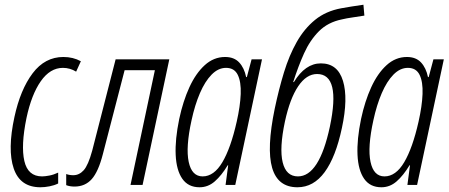

<svg xmlns="http://www.w3.org/2000/svg" viewBox="-20 -782 1900 812"><path d="M151 10Q65 10 38 -69.5Q11 -149 41 -287Q66 -403 118 -472Q170 -541 248 -541Q289 -541 322 -523L302 -479Q276 -495 246 -495Q192 -495 152.5 -438.5Q113 -382 92 -283Q68 -166 83 -101Q98 -36 158 -36Q170 -36 188.5 -39.5Q207 -43 226 -52V-6Q210 2 189.5 6Q169 10 151 10Z M295 7Q275 7 260 1V-46Q273 -41 290 -41Q315 -41 334 -62Q353 -83 370 -145L469 -531H696L583 0H532L635 -485H507L415 -130Q396 -56 368 -24.5Q340 7 295 7Z M824 10Q776 10 751 -26Q726 -62 723 -127Q720 -192 738 -279Q754 -354 781 -413Q808 -472 846 -506.5Q884 -541 932 -541Q970 -541 991.5 -518Q1013 -495 1021 -456H1024L1044 -531H1088L975 0H934L945 -83H943Q917 -40 888.5 -15Q860 10 824 10ZM837 -36Q885 -36 920.5 -96Q956 -156 981 -267Q996 -333 998 -384.5Q1000 -436 985.5 -465.5Q971 -495 936 -495Q903 -495 875 -466.5Q847 -438 825.5 -388Q804 -338 790 -273Q765 -159 778 -97.5Q791 -36 837 -36Z M1238 10Q1155 10 1131 -72Q1107 -154 1142 -323Q1159 -404 1181 -476Q1203 -548 1235 -604.5Q1267 -661 1312.5 -698Q1358 -735 1423 -747Q1443 -751 1467 -754.5Q1491 -758 1517 -762L1521 -716Q1491 -711 1469 -708Q1447 -705 1426 -700Q1367 -688 1329 -650Q1291 -612 1266 -556.5Q1241 -501 1220 -435H1223Q1271 -514 1337 -514Q1408 -514 1430.5 -440Q1453 -366 1426 -241Q1400 -118 1353 -54Q1306 10 1238 10ZM1240 -36Q1330 -36 1375 -246Q1422 -469 1321 -469Q1276 -469 1241 -417Q1206 -365 1185 -268Q1161 -155 1175.5 -95.5Q1190 -36 1240 -36Z M1593 10Q1545 10 1520 -26Q1495 -62 1492 -127Q1489 -192 1507 -279Q1523 -354 1550 -413Q1577 -472 1615 -506.5Q1653 -541 1701 -541Q1739 -541 1760.5 -518Q1782 -495 1790 -456H1793L1813 -531H1857L1744 0H1703L1714 -83H1712Q1686 -40 1657.5 -15Q1629 10 1593 10ZM1606 -36Q1654 -36 1689.5 -96Q1725 -156 1750 -267Q1765 -333 1767 -384.5Q1769 -436 1754.5 -465.5Q1740 -495 1705 -495Q1672 -495 1644 -466.5Q1616 -438 1594.5 -388Q1573 -338 1559 -273Q1534 -159 1547 -97.5Q1560 -36 1606 -36Z"/></svg>

Font: Noto Sans ExtraCondensed Light
Style: Italic
Weight: 300
Width: 2
Italic angle: -12°
Designer: Monotype Design Team
Foundry: Monotype Imaging Inc.
Version: Version 2.013; ttfautohint (v1.8.4.7-5d5b)